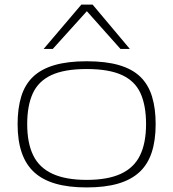

<svg xmlns="http://www.w3.org/2000/svg" viewBox="-20 -810 759 840"><path d="M57 -267Q57 -336 73 -388Q89 -440 124.5 -474Q160 -508 218 -525Q276 -542 359 -542Q443 -542 501 -525Q559 -508 594 -474Q629 -440 645 -388Q661 -336 661 -267Q661 -195 643.5 -142.5Q626 -90 589.5 -56.5Q553 -23 496 -6.5Q439 10 359 10Q280 10 223 -6.5Q166 -23 129.5 -56.5Q93 -90 75 -142.5Q57 -195 57 -267ZM99 -267Q99 -184 125.5 -130Q152 -76 210 -49.5Q268 -23 359 -23Q451 -23 508.5 -49.5Q566 -76 592.5 -130Q619 -184 619 -267Q619 -348 595 -401.5Q571 -455 514 -481.5Q457 -508 359 -508Q262 -508 205 -481.5Q148 -455 123.5 -401.5Q99 -348 99 -267ZM171 -596 336 -790H385L548 -596H507L360 -761L211 -596Z"/></svg>

Font: Georama Expanded ExtraLight
Style: Regular
Weight: 250
Width: 7
Designer: Jean-Baptiste Levee
Foundry: Production Type
Version: Version 1.001